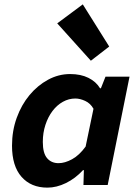

<svg xmlns="http://www.w3.org/2000/svg" viewBox="-20 -847 640 879"><path d="M197 12Q122 12 78.5 -37.5Q35 -87 35 -180Q35 -248 56.5 -307.5Q78 -367 115 -411.5Q152 -456 200 -482Q248 -508 301 -508Q350 -508 385 -490.5Q420 -473 438 -443H442L463 -496H573L473 0H362L364 -68H360Q325 -30 282 -9Q239 12 197 12ZM248 -100Q277 -100 310 -118Q343 -136 372 -176L408 -349Q394 -374 370 -385Q346 -396 325 -396Q295 -396 268 -381Q241 -366 220.5 -339Q200 -312 188 -275.5Q176 -239 176 -197Q176 -146 195.5 -123Q215 -100 248 -100ZM396 -569 242 -740 359 -827 480 -634Z"/></svg>

Font: Source Code Pro
Style: Bold Italic
Weight: 700
Italic angle: -11°
Monospace: yes
Designer: Paul D. Hunt, Teo Tuominen
Foundry: Adobe Systems Incorporated
Version: Version 1.050;PS 1.000;hotconv 16.6.51;makeotf.lib2.5.65220